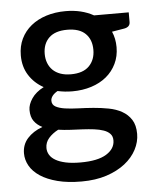

<svg xmlns="http://www.w3.org/2000/svg" viewBox="-51 -562 626 786"><g transform="rotate(-5 262.0 -169.0)"><path d="M247.5 -259.5Q297.5 -259.5 322.5 -285Q347.5 -310.5 347.5 -351.5Q347.5 -393.5 322.5 -418Q297.5 -442.5 247.5 -442.5Q198 -442.5 172.8 -418Q147.5 -393.5 147.5 -351.5Q147.5 -331.5 154 -314.5Q160.5 -297.5 173 -285.2Q185.5 -273 204.2 -266.2Q223 -259.5 247.5 -259.5ZM397 25Q397 8 387.2 -2.2Q377.5 -12.5 361 -18.2Q344.5 -24 322.5 -26.8Q300.5 -29.5 275.8 -30.8Q251 -32 225.2 -33.2Q199.5 -34.5 175.5 -38Q151.5 -25.5 136.2 -8Q121 9.5 121 32.5Q121 47.5 128.8 60.5Q136.5 73.5 152.8 83Q169 92.5 194.2 98Q219.5 103.5 255 103.5Q326 103.5 361.5 81.5Q397 59.5 397 25ZM505 -491.5V-451.5Q505 -431.5 481 -427L430 -418.5Q443 -389.5 443 -354Q443 -316.5 428.2 -286Q413.5 -255.5 387.5 -234Q361.5 -212.5 325.5 -201Q289.5 -189.5 247.5 -189.5Q231.5 -189.5 216.2 -191.2Q201 -193 186.5 -196Q172 -187.5 165 -178Q158 -168.5 158 -158.5Q158 -142 172.5 -134Q187 -126 210.8 -122.5Q234.5 -119 265 -118Q295.5 -117 327 -114.5Q358.5 -112 389 -106.2Q419.5 -100.5 443.2 -87.2Q467 -74 481.5 -51.5Q496 -29 496 7Q496 40 479.5 71.5Q463 103 431.8 127.5Q400.5 152 355.5 166.8Q310.5 181.5 253 181.5Q196 181.5 153.8 170.5Q111.5 159.5 83.2 140.8Q55 122 41.2 97.5Q27.5 73 27.5 46.5Q27.5 10.5 50.2 -15Q73 -40.5 112 -55Q91 -65 78.2 -82.5Q65.5 -100 65.5 -128.5Q65.5 -151 82 -175.5Q98.5 -200 131.5 -217Q93.5 -238 71.5 -272.8Q49.5 -307.5 49.5 -354Q49.5 -392 64.2 -422.5Q79 -453 105.5 -474.5Q132 -496 168.2 -507.5Q204.5 -519 247.5 -519Q313.5 -519 362.5 -491.5Z"/></g></svg>

Font: Lato 2
Style: Regular
Weight: 600
Designer: Lukasz Dziedzic with Adam Twardoch and Botio Nikoltchev
Foundry: tyPoland Lukasz Dziedzic
Version: Version 2.015; 2015-08-06; http://www.latofonts.com/